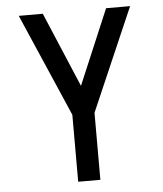

<svg xmlns="http://www.w3.org/2000/svg" viewBox="-53 -781 705 828"><g transform="rotate(-5 300.0 -367.5)"><path d="M252 0V-290L59 -735H163L300 -411L437 -735H541L348 -290V0Z"/></g></svg>

Font: Iosevka Custom Medium Extended
Style: Regular
Weight: 500
Width: 7
Monospace: yes
Designer: Belleve Invis
Foundry: Belleve Invis
Version: Version 11.2.4; ttfautohint (v1.8.4)